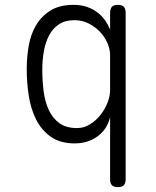

<svg xmlns="http://www.w3.org/2000/svg" viewBox="-20 -580 640 790"><path d="M465 -560Q482 -560 489.5 -552Q497 -544 497 -527V158Q497 174 489.5 182Q482 190 465 190Q448 190 440.5 182Q433 174 433 158V-98Q421 -48 381.5 -19Q342 10 287 10Q228 10 189.5 -17Q151 -44 129 -87.5Q107 -131 98.5 -185Q90 -239 90 -295Q90 -343 98 -390.5Q106 -438 128 -475.5Q150 -513 187.5 -536.5Q225 -560 282 -560Q316 -560 341 -550.5Q366 -541 384 -526.5Q402 -512 414 -494Q426 -476 433 -458V-527Q433 -544 440.5 -552Q448 -560 465 -560ZM286 -497Q248 -497 222.5 -480Q197 -463 182 -434.5Q167 -406 160.5 -369.5Q154 -333 154 -292Q154 -248 159.5 -205Q165 -162 180.5 -128Q196 -94 224 -73.5Q252 -53 297 -53Q325 -53 349.5 -68Q374 -83 392.5 -106Q411 -129 422 -156.5Q433 -184 433 -209V-352Q433 -378 421.5 -404Q410 -430 390 -450.5Q370 -471 343.5 -484Q317 -497 286 -497Z"/></svg>

Font: Maple Mono ExtraLight
Style: Regular
Weight: 275
Monospace: yes
Designer: subframe7536
Version: Version 7.000